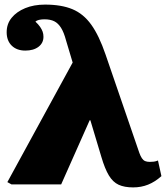

<svg xmlns="http://www.w3.org/2000/svg" viewBox="-20 -802 726 835"><path d="M667 -104 682 -36Q654 -11 624 1Q594 13 559 13Q521 13 496 1.5Q471 -10 453.5 -39Q436 -68 421 -119L373 -279H370L246 0H30L12 -10L296 -530L267 -627Q258 -661 245.5 -681Q233 -701 216 -709.5Q199 -718 173 -718Q160 -718 149.5 -715.5Q139 -713 134 -708Q147 -696 154.5 -685Q162 -674 165.5 -664Q169 -654 169 -642Q169 -615 147.5 -598.5Q126 -582 90 -582Q53 -582 31 -603.5Q9 -625 9 -662Q9 -698 30.5 -724.5Q52 -751 89.5 -766.5Q127 -782 176 -782Q247 -782 295 -762Q343 -742 377 -694.5Q411 -647 439 -565L586 -137Q591 -123 597 -114Q603 -105 611 -101.5Q619 -98 631 -98Q641 -98 649 -99Q657 -100 667 -104Z"/></svg>

Font: Literata ExtraBold
Style: Regular
Weight: 800
Designer: Latin by Veronika Burian and Jose Scaglione. Greek by Irene Vlachou. Cyrillic by Vera Evstafieva.
Foundry: TypeTogether
Version: Version 3.103;gftools[0.9.29]